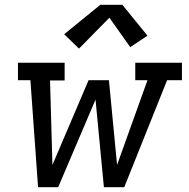

<svg xmlns="http://www.w3.org/2000/svg" viewBox="-20 -782 790 802"><path d="M139 0 107 -447H55V-520H250V-446H189L199 -93L350 -447H435L469 -93L596 -447H545V-520H740V-447H678L499 0H414L379 -366L223 0ZM310 -579 248 -639 399 -762H491L596 -633L524 -585L437 -708Z"/></svg>

Font: Iosevka Etoile Oblique
Style: Regular
Weight: 400
Italic angle: -9°
Designer: Belleve Invis
Foundry: Belleve Invis
Version: Version 15.5.2; ttfautohint (v1.8.4)